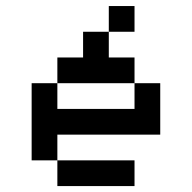

<svg xmlns="http://www.w3.org/2000/svg" viewBox="-20 -628 648 648"><path d="M434 -347.2H173.6V-434H260.4V-520.8H347.2V-434H434ZM347.2 -520.8V-607.6H434V-520.8ZM173.6 -86.8H434V0H173.6ZM434 -347.2H520.8V-173.6H173.6V-86.8H86.8V-347.2H173.6V-260.4H434Z"/></svg>

Font: 8-bit Operator+ 8
Style: Regular
Weight: 400
Designer: GrandChaos9000
Version: Version 1.3.0 - August 1, 2014